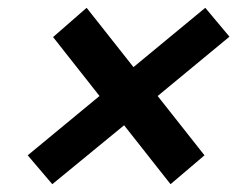

<svg xmlns="http://www.w3.org/2000/svg" viewBox="-20 -558 636 492"><path d="M235 -312 116 -463 202 -538 322 -386 506 -538 568 -464 384 -312 504 -160 417 -86 298 -237 114 -86 51 -160Z"/></svg>

Font: Decalotype
Style: Bold Italic
Weight: 700
Italic angle: -12°
Designer: Alfredo Marco Pradil
Foundry: Alfredo Marco Pradil
Version: Version 1.0